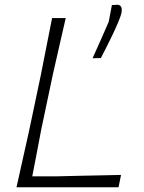

<svg xmlns="http://www.w3.org/2000/svg" viewBox="-20 -789 608 809"><path d="M49.5 0Q63.5 -61.5 75.5 -116.5Q87.5 -171.5 102.5 -237.5L152 -472.5Q165 -539.5 176.5 -596.8Q188 -654 199.5 -713H257Q243 -652.5 230.2 -596.2Q217.5 -540 202 -472L154 -244.5Q143.5 -189 134.5 -141.8Q125.5 -94.5 116 -46H217.5Q278 -47.5 323.8 -48.5Q369.5 -49.5 409.2 -50.2Q449 -51 490 -52L479.5 0ZM370 -543.5Q387.5 -582 407 -626.2Q426.5 -670.5 438 -697Q445 -730.5 451.5 -767.5L475.5 -769Q499 -767 491 -731Q488 -719.5 478.5 -696.5Q469 -673.5 455.8 -645.8Q442.5 -618 429 -591.2Q415.5 -564.5 405 -544.5Z"/></svg>

Font: Commissioner Loud ExtraLight
Style: Italic
Weight: 200
Italic angle: -12°
Designer: Kostas Bartsokas
Foundry: Kostas Bartsokas
Version: Version 1.000; ttfautohint (v1.8.3)